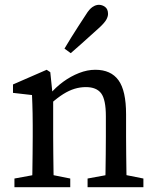

<svg xmlns="http://www.w3.org/2000/svg" viewBox="-20 -778 646 798"><path d="M40 0V-36L149 -56H172L272 -36V0ZM113 0Q114 -23 114.5 -60.5Q115 -98 115.5 -138.5Q116 -179 116 -210V-258Q116 -286 115.5 -306.5Q115 -327 114.5 -345Q114 -363 113 -383L34 -392V-427L174 -488L189 -478L201 -362V-361V-210Q201 -179 201.5 -138.5Q202 -98 202.5 -60.5Q203 -23 204 0ZM344 0V-36L453 -56H476L576 -36V0ZM417 0Q418 -23 418.5 -60Q419 -97 419.5 -137.5Q420 -178 420 -210V-295Q420 -364 400.5 -390Q381 -416 337 -416Q313 -416 290 -409Q267 -402 243 -387Q219 -372 191 -347L178 -385H186Q211 -415 242.5 -438Q274 -461 308.5 -474.5Q343 -488 376 -488Q441 -488 472.5 -444.5Q504 -401 504 -303V-210Q504 -178 504.5 -137.5Q505 -97 505.5 -60Q506 -23 507 0ZM248 -576Q262 -600 276.5 -623Q291 -646 306 -669.5Q321 -693 337 -717Q351 -740 364.5 -749Q378 -758 391 -758Q405 -758 417 -749Q429 -740 429 -720Q429 -710 422.5 -697.5Q416 -685 395 -665Q375 -647 355 -629Q335 -611 315 -593Q295 -575 274 -557Z"/></svg>

Font: Source Serif 4 Variable
Style: Regular
Weight: 400
Designer: Frank Grießhammer
Foundry: Adobe
Version: Version 4.005;hotconv 1.1.0;makeotfexe 2.6.0